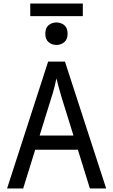

<svg xmlns="http://www.w3.org/2000/svg" viewBox="-20 -1065 640 1085"><path d="M20 0 252 -717H347L580 0H488L329 -512Q326 -524 320.5 -541.5Q315 -559 309.5 -580.5Q304 -602 299 -622Q295 -602 289.5 -580.5Q284 -559 279 -541Q274 -523 270 -512L111 0ZM154 -219 184 -299H411L437 -219ZM299 -811Q273 -811 254.5 -827Q236 -843 236 -874Q236 -907 254.5 -922.5Q273 -938 299 -938Q325 -938 343.5 -922.5Q362 -907 362 -874Q362 -843 343.5 -827Q325 -811 299 -811ZM151 -974V-1045H448V-974Z"/></svg>

Font: Noto Sans Mono
Style: Regular
Weight: 400
Designer: Monotype Design Team
Foundry: Monotype Imaging Inc.
Version: Version 2.014